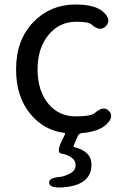

<svg xmlns="http://www.w3.org/2000/svg" viewBox="-20 -577 549 848"><path d="M250 251Q198 253 197 230Q195 208 247 204Q261 203 287.5 190Q314 177 314 152Q314 131 294.5 118Q275 105 251.5 101.5Q228 98 252 47L267 16Q269 11 264 10Q172 -2 113 -75Q51 -151 51 -271Q51 -402 130 -482Q204 -557 313 -557Q399 -557 434 -526Q474 -492 449 -463Q423 -434 384 -469Q370 -481 317 -481Q242 -481 194 -422.5Q146 -364 146 -270.5Q146 -177 192.5 -120Q239 -63 314 -63Q383 -63 399 -78Q438 -113 462 -86Q486 -60 447 -25Q415 4 341 11Q329 12 324 23L305 67Q303 72 308 73Q384 91 384 150Q384 244 250 251Z"/></svg>

Font: Resource Han Rounded KR
Style: Regular
Weight: 400
Designer: Cyano Hao (round all glyphs); Ryoko NISHIZUKA 西塚涼子 (kana, bopomofo & ideographs); Paul D. Hunt (Latin, Greek & Cyrillic)
Foundry: Cyano Hao
Version: 0.990